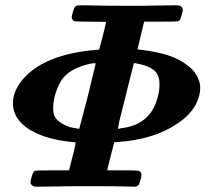

<svg xmlns="http://www.w3.org/2000/svg" viewBox="-20 -706 807 726"><path d="M241 -62Q266 -156 266 -167Q265 -168 262 -168Q261 -168 258.5 -168.5Q256 -169 251.5 -169.5Q247 -170 244 -170Q161 -179 106 -208Q52 -236 35 -280Q29 -296 29 -316Q29 -363 68 -408Q146 -497 327 -516Q332 -516 337 -516.5Q342 -517 345 -517.5Q348 -518 349 -518H353L355 -519Q360 -537 369 -571Q381 -620 381 -623Q362 -624 323 -624Q267 -624 261 -626Q254 -629 251 -639Q251 -644 255 -659Q261 -681 268 -684Q274 -686 293 -686Q367 -684 475 -684Q527 -684 565 -685Q602 -686 647 -686Q671 -686 671 -668Q671 -661 667 -649Q662 -634 661 -631Q659 -629 657 -628L655 -626Q649 -624 588 -624H525Q506 -545 500 -520Q506 -518 518 -517Q570 -511 615 -497Q660 -483 694 -455Q728 -427 736 -388Q737 -385 737 -372Q737 -347 723 -316Q701 -271 648 -237Q562 -179 426 -169L412 -168L399 -118L386 -65L385 -62H443Q499 -62 505 -60Q515 -56 515 -44Q515 -37 511 -25Q506 -10 505 -7Q504 -6 494 0L447 -1Q427 -2 298 -2Q235 -2 197 -1Q159 0 118 0Q100 0 95 -15Q95 -20 99 -35Q105 -57 112 -60Q118 -62 179 -62ZM339 -467Q324 -467 302 -460Q229 -440 204 -388Q181 -340 181 -296Q181 -266 198 -251Q214 -236 245 -225Q275 -219 277 -219L280 -220Q291 -261 312 -342Q342 -464 342 -466Q340 -467 339 -467ZM492 -467H486L455 -343Q444 -300 437 -271Q430 -244 428 -231L426 -219Q428 -219 431.5 -219.5Q435 -220 437 -221Q500 -228 535 -263Q569 -295 581 -359Q583 -369 583 -389Q583 -423 563 -440Q544 -456 507 -464Z"/></svg>

Font: KaTeX_Math
Style: Bold Italic
Weight: 700
Version: Version